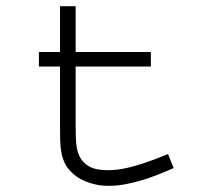

<svg xmlns="http://www.w3.org/2000/svg" viewBox="-20 -583 640 617"><path d="M223.1 -416H464.8V-369.1H223.1V-180.2Q223.1 -151.9 224.6 -126Q226.1 -100.1 235.8 -80.1Q245.6 -60.1 266.6 -48.1Q287.6 -36.1 327.1 -36.1Q339.4 -36.1 354.5 -37.6Q369.6 -39.1 391.8 -44.2Q414.1 -49.3 445.1 -59.6Q476.1 -69.8 520 -87.9L538.1 -43Q514.2 -32.2 488 -22Q461.9 -11.7 435.3 -3.7Q408.7 4.4 381.8 9.3Q355 14.2 330.1 14.2Q306.6 14.2 287.8 10Q269 5.9 253.9 -0.5Q238.8 -6.8 227.5 -14.6Q216.3 -22.5 209 -30.3Q195.3 -43.5 188 -59.1Q180.7 -74.7 177.2 -93.3Q173.8 -111.8 173.3 -133.3Q172.9 -154.8 172.9 -180.2V-369.1H105V-416H172.9V-563H223.1Z"/></svg>

Font: Ethiopic Sadiss
Style: Regular
Weight: 400
Designer: abass alamnehe
Foundry: Senamirmir Project
Version: Version 5.100